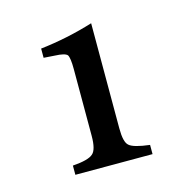

<svg xmlns="http://www.w3.org/2000/svg" viewBox="-65 -822 472 483"><g transform="rotate(-15 171.0 -580.0)"><path d="M276 -401H75V-425Q116 -428 128 -439Q140 -449 140 -485V-659Q140 -688 135 -696Q129 -703 103 -704L74 -706V-730Q144 -738 212 -759V-485Q212 -449 223 -440Q234 -430 276 -425Z"/></g></svg>

Font: Ponomar
Style: Regular
Weight: 400
Version: Version 1.301; ttfautohint (v1.8.4.7-5d5b)